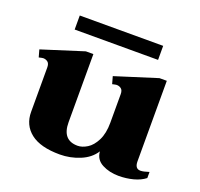

<svg xmlns="http://www.w3.org/2000/svg" viewBox="-113 -751 924 887"><g transform="rotate(20 349.0 -307.5)"><path d="M544 -556H134V-625H544ZM684 -56V-26Q661 -8 627 1Q593 10 555 10Q510 10 474.5 -8.5Q439 -27 436 -67Q412 -29 364.5 -9.5Q317 10 266 10Q171 10 123 -27.5Q75 -65 75 -130V-348Q75 -367 65.5 -374.5Q56 -382 43 -382Q39 -382 22 -378L12 -414L217 -479H254V-144Q254 -56 330 -56Q352 -56 376.5 -71Q401 -86 418.5 -120.5Q436 -155 436 -208V-348Q436 -367 426.5 -374.5Q417 -382 404 -382Q400 -382 383 -378L373 -414L579 -479H615V-83Q615 -47 642 -47Q657 -47 684 -56Z"/></g></svg>

Font: Taviraj
Style: Bold
Weight: 700
Designer: Katatrad Team
Foundry: CadsonDemak
Version: Version 1.001